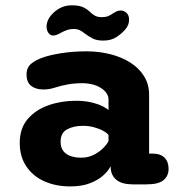

<svg xmlns="http://www.w3.org/2000/svg" viewBox="-20 -676 659 705"><path d="M468 1Q428 1 408 -15.2Q388 -31.5 386.5 -59L386 -66Q379 -50 360.2 -32.8Q341.5 -15.5 311.2 -3.5Q281 8.5 238 8.5Q185 8.5 143 -10.2Q101 -29 76.8 -64.8Q52.5 -100.5 52.5 -151.5Q52.5 -205 81.8 -239Q111 -273 158 -289.5Q205 -306 258.5 -306Q290.5 -306 315.5 -300Q340.5 -294 356.8 -285.8Q373 -277.5 378.5 -272V-310Q378.5 -323 371 -334Q363.5 -345 350.2 -353.2Q337 -361.5 319.5 -366Q302 -370.5 282 -370.5Q253 -370.5 227.8 -365.8Q202.5 -361 182.5 -354.5Q171.5 -351 161.2 -349.2Q151 -347.5 139 -347.5Q111 -347.5 94.2 -360.8Q77.5 -374 77.5 -402.5Q77.5 -428.5 94.8 -442.2Q112 -456 135 -464Q160.5 -473.5 203.8 -480.5Q247 -487.5 298 -487.5Q343.5 -487.5 385 -477Q426.5 -466.5 458.5 -446.2Q490.5 -426 509 -396.2Q527.5 -366.5 527.5 -328V-112H540Q569 -112 584 -97.2Q599 -82.5 599 -56.5Q599 -30 580.5 -14.5Q562 1 517.5 1ZM378.5 -180Q373.5 -187.5 359 -195.5Q344.5 -203.5 325.2 -208.8Q306 -214 285.5 -214Q250 -214 226.2 -201Q202.5 -188 202.5 -156Q202.5 -134.5 212.5 -121.5Q222.5 -108.5 239.8 -102.8Q257 -97 278.5 -97Q304 -97 324.8 -107.8Q345.5 -118.5 359.5 -132.8Q373.5 -147 378.5 -158ZM360 -527Q334.5 -527 320 -534.8Q305.5 -542.5 292.5 -552Q283 -560 273.5 -564.8Q264 -569.5 250 -569.5Q236.5 -569.5 224.8 -565.2Q213 -561 203.5 -555.5Q186.5 -545.5 175 -545.5Q165 -545.5 158 -555Q151 -564.5 151 -578Q151 -606.5 179 -631.5Q191 -642.5 207.2 -649.5Q223.5 -656.5 243.5 -656.5Q269.5 -656.5 284 -650Q298.5 -643.5 309 -633.5Q317.5 -625 327.5 -619Q337.5 -613 354.5 -613Q367.5 -613 377 -616.8Q386.5 -620.5 395 -627Q401 -631 407.8 -634.2Q414.5 -637.5 423 -637.5Q434.5 -637.5 444.2 -629Q454 -620.5 454 -603.5Q454 -584.5 440.5 -568.5Q428.5 -554 408.5 -540.5Q388.5 -527 360 -527Z"/></svg>

Font: Sono Monospace
Style: Bold
Weight: 700
Designer: Tyler Finck
Foundry: Tyler Finck
Version: Version 2.112